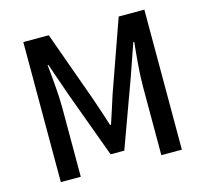

<svg xmlns="http://www.w3.org/2000/svg" viewBox="-106 -856 1041 976"><g transform="rotate(-15 415.0 -368.5)"><path d="M97 0H202V-364C202 -430 193 -525 186 -592H190L249 -422L378 -71H450L578 -422L637 -592H642C635 -525 626 -430 626 -364V0H734V-737H599L467 -364C451 -316 436 -265 419 -216H414C398 -265 382 -316 365 -364L231 -737H97Z"/></g></svg>

Font: Noto Sans JP Medium
Style: Regular
Weight: 500
Designer: Ryoko NISHIZUKA 西塚涼子 (kana, bopomofo & ideographs); Paul D. Hunt (Latin, Greek & Cyrillic); Sandoll Communications 산돌커뮤니
Foundry: Adobe
Version: Version 2.004;hotconv 1.0.118;makeotfexe 2.5.65603